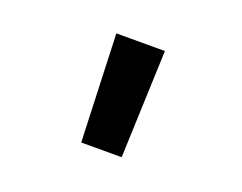

<svg xmlns="http://www.w3.org/2000/svg" viewBox="-68 -851 756 600"><g transform="rotate(20 310.0 -551.0)"><path d="M377.5 -372 391 -730H229.5L243 -372Z"/></g></svg>

Font: Monaspace Argon ExtraBold
Style: Bold
Weight: 800
Designer: Riley Cran & the Lettermatic Team
Foundry: Lettermatic
Version: Version 1.000 (Monaspace Argon)